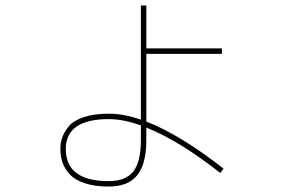

<svg xmlns="http://www.w3.org/2000/svg" viewBox="-20 -644 1040 706"><path d="M202 -96Q202 -118 208.5 -137.5Q215 -157 232 -178.5Q249 -200 287 -213Q325 -226 380 -226Q435 -226 498 -204V-624H518V-466H796V-446H518V-197Q642 -149 802 -24L790 -8Q640 -126 518 -175V-128Q518 -41 484.5 0.5Q451 42 380 42Q328 42 291 29.5Q254 17 235.5 -4Q217 -25 209.5 -47.5Q202 -70 202 -96ZM498 -183Q432 -206 380 -206Q222 -206 222 -96Q222 22 380 22Q442 22 470 -13.5Q498 -49 498 -128Z"/></svg>

Font: Mplus 1p Thin
Style: Regular
Weight: 250
Version: Version 1.061